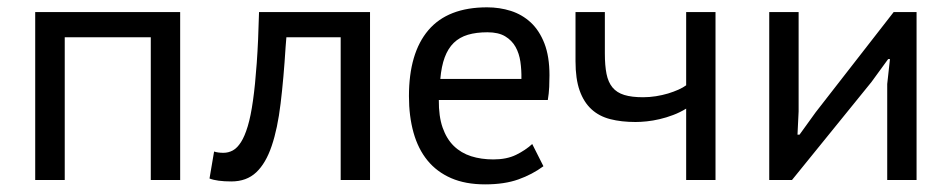

<svg xmlns="http://www.w3.org/2000/svg" viewBox="-20 -479 2531 511"><path d="M381.3 -379.9H152.3V0H73.7V-446.8H459.5V0H381.3Z M886.7 -379.9H742.2L740.2 -355Q734.9 -270 726.8 -203.4Q718.8 -136.7 703.1 -90.6Q687.5 -44.4 661.9 -20.3Q636.2 3.9 595.7 3.9Q557.6 3.9 537.6 -3.9L549.8 -75.7Q560.1 -72.3 574.7 -72.3Q587.9 -72.3 599.6 -78.6Q611.3 -85 621.3 -100.6Q631.3 -116.2 639.4 -143.1Q647.5 -169.9 653.3 -211.4Q659.2 -252.9 663.3 -311Q667.5 -369.1 669.4 -446.8H964.8V0H886.7Z M1068.4 0ZM1426.3 -36.6Q1396.5 -14.6 1359.6 -1.5Q1322.8 11.7 1271 11.7Q1218.8 11.7 1180.7 -4.9Q1142.6 -21.5 1117.7 -52Q1092.8 -82.5 1080.6 -126Q1068.4 -169.4 1068.4 -223.1Q1068.4 -337.9 1120.1 -398.7Q1171.9 -459.5 1276.4 -459.5Q1309.6 -459.5 1339.6 -450Q1369.6 -440.4 1392.6 -419.2Q1415.5 -397.9 1429 -363.3Q1442.4 -328.6 1442.4 -278.8Q1442.4 -265.6 1441.7 -247.8Q1440.9 -230 1438 -212.9H1147.9Q1147.5 -169.4 1158 -139.4Q1168.5 -109.4 1187.7 -90.6Q1207 -71.8 1233.9 -63.2Q1260.7 -54.7 1293 -54.7Q1328.6 -54.7 1353.5 -66.9Q1378.4 -79.1 1396.5 -95.7ZM1367.7 -269Q1368.2 -292.5 1365 -314.7Q1361.8 -336.9 1352.1 -354.2Q1342.3 -371.6 1324.5 -382.3Q1306.6 -393.1 1277.3 -393.1Q1247.6 -393.1 1225.3 -386.5Q1203.1 -379.9 1187.7 -365Q1172.4 -350.1 1163.6 -326.4Q1154.8 -302.7 1151.9 -269Z M1589.8 -446.8V-336.9Q1589.8 -304.7 1594.2 -282.5Q1598.6 -260.3 1610.1 -246.3Q1621.6 -232.4 1641.4 -226.3Q1661.1 -220.2 1691.4 -220.2Q1708.5 -220.2 1725.6 -222.9Q1742.7 -225.6 1758.1 -230.2Q1773.4 -234.9 1785.9 -240.5Q1798.3 -246.1 1806.2 -252V-446.8H1884.3V0H1806.2V-189.9Q1789.6 -179.7 1771.5 -172.9Q1753.4 -166 1735.6 -161.9Q1717.8 -157.7 1701.2 -156Q1684.6 -154.3 1671.4 -154.3Q1633.8 -154.3 1604.2 -161.9Q1574.7 -169.4 1554.2 -188.2Q1533.7 -207 1522.7 -238Q1511.7 -269 1511.7 -315.9V-446.8Z M2341.3 -255.4 2348.6 -321.8H2343.8L2299.3 -260.7L2087.9 0H2027.3V-446.8H2105.5V-182.6L2102.5 -120.6H2107.9L2150.9 -180.2L2358.4 -446.8H2419.4V0H2341.3Z"/></svg>

Font: PT Astra Sans
Style: Regular
Weight: 400
Designer: A.Korolkova, I. Chaeva
Foundry: ParaType Ltd
Version: Version 1.001; ttfautohint (v1.6)